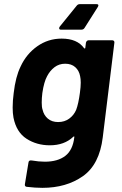

<svg xmlns="http://www.w3.org/2000/svg" viewBox="-20 -708 586 925"><path d="M454 -682Q454 -679 451 -674L387 -573Q382 -565 371 -565H274Q265 -565 265 -572Q265 -576 268 -580L349 -680Q355 -688 364 -688H445Q454 -688 454 -682ZM407 -514H521Q526 -514 529 -510.5Q532 -507 531 -502L475 -46Q459 85 379 141Q299 197 184 197Q150 197 108 192Q98 190 100 179L117 76Q118 63 132 65Q167 71 196 71Q258 71 294.5 43Q331 15 338 -47Q339 -50 337 -50.5Q335 -51 333 -49Q290 -8 220 -8Q157 -8 108 -39.5Q59 -71 45 -141Q41 -162 41 -190Q41 -223 46 -260Q55 -338 79 -387Q107 -448 159.5 -485Q212 -522 277 -522Q352 -522 385 -476Q387 -474 389 -474.5Q391 -475 391 -478L394 -502Q395 -507 398.5 -510.5Q402 -514 407 -514ZM365 -261Q369 -290 369 -310Q369 -328 366 -341Q361 -368 342.5 -384.5Q324 -401 294 -401Q265 -401 243 -384.5Q221 -368 207 -341Q192 -314 184 -260Q181 -235 181 -214Q181 -191 185 -180Q191 -153 210.5 -136.5Q230 -120 260 -120Q291 -120 313.5 -136.5Q336 -153 347 -179Q358 -208 365 -261Z"/></svg>

Font: Barlow
Style: Bold Italic
Weight: 700
Italic angle: -7°
Designer: Jeremy Tribby
Foundry: Tribby Type
Version: Version 1.422